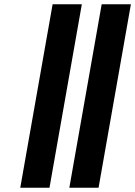

<svg xmlns="http://www.w3.org/2000/svg" viewBox="-20 -880 634 900"><path d="M75 0H212L363.6 -860H226.6ZM305 0H442L593.6 -860H456.6Z"/></svg>

Font: Hussar Wysoki
Style: Obl
Weight: 700
Foundry: Cannot Into Space Fonts
Version: Version 0.92